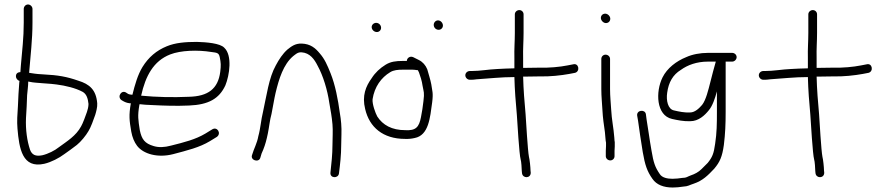

<svg xmlns="http://www.w3.org/2000/svg" viewBox="-20 -711 3962 857"><path d="M106 -347C110 -346.3 113.7 -345.7 117 -345C132.4 -340.8 214.4 -337.4 232 -334C273.8 -328.6 317.7 -317.9 349 -301C366.6 -291.2 372.6 -270.6 375 -247C375 -235.1 371.3 -219.8 368 -211C363.8 -198.4 349 -158 342 -147C319.1 -104.5 280.2 -81.4 243 -54C224.5 -39 194.6 -24 169 -18C138.3 -11.9 122.4 -20 114 -43C101.1 -81.6 93.7 -131.3 96 -184L99 -235C99.7 -251.7 100.3 -268.7 101 -286C102.5 -305.1 106 -327.1 106 -347ZM125 -610V-671C125 -681.6 115.6 -691 105 -691C94.4 -691 86 -681.6 86 -671V-610C86 -540.6 78.8 -486.8 73 -417L71 -389C43.9 -389 46.1 -356 67 -350C67 -347.3 66.7 -344.7 66 -342C63.2 -301.4 61.4 -281.6 60 -237L57 -186C56.3 -169.3 56.7 -153 58 -137C65.5 -47.5 79.8 42.3 178 20C209.2 12.6 243.6 -5.5 267 -23C289.7 -39.4 301.5 -47.1 323 -64C340.9 -78.3 363.5 -105.9 375 -126C384.3 -139.9 399.2 -180.7 405 -198C409.1 -211.6 415.2 -232.9 414 -250C409 -310 380 -335.5 329 -351C278.4 -368.6 239.4 -375.8 173 -379C133 -381.1 132.5 -383.2 110 -386C116 -464.3 125 -532 125 -610Z M610 -284C629.4 -371.4 664.8 -438.7 739.5 -468C786.7 -486.5 862.5 -488.8 923 -479C950.1 -475.7 957.1 -474.7 961 -455C965.9 -430.7 966.7 -419.7 963 -390C953.2 -314.7 909.1 -281 823 -279C750.5 -275.7 677.8 -277.5 610 -284ZM603 -246C617.7 -244 636.7 -242.7 660 -242C715.9 -239.2 765.3 -237.4 824 -240C910.8 -243.6 958.2 -270.1 986 -330C1004.5 -375.4 1017.9 -463.8 981 -498C962.3 -518.2 900.4 -522.8 859 -524C807.1 -524 762.9 -520.3 724.5 -504.5C678.1 -485.5 643.1 -455.7 616 -412C594.8 -377.3 582.2 -333 571 -288C567.7 -288.7 564.7 -289 562 -289C552.8 -290.3 549.6 -293 544 -297C523 -312 502.1 -280.7 521 -265C532.1 -258 542.4 -251.8 559 -250H564C554.5 -195.9 557.3 -173.8 566 -123C570.7 -97.7 579.3 -76.7 592 -60C619.9 -23.7 683.8 -5.1 753 -23C815.2 -39.5 870.1 -52.6 917 -81L948 -100C968.9 -114.9 950.4 -146.8 928 -134L897 -115C852.6 -88.4 802.2 -75.8 743 -61C713.7 -53 688 -52.3 666 -59C625.9 -70.6 612.5 -89.2 604 -130C596.9 -176.7 593.6 -193 602 -242C602 -242.7 602.3 -244 603 -246Z M1142 -7C1145.5 -20.8 1149 -30.9 1155 -43C1164.5 -66.7 1169.7 -87.2 1175.5 -115C1181.6 -144.2 1183.9 -173.7 1192 -203C1197.2 -227.9 1203.9 -270.2 1210 -296C1225.3 -360.4 1245.3 -423.4 1288 -460C1298.8 -468.1 1308.5 -478.7 1326 -477.5C1363.8 -474.8 1383.5 -446 1398 -417C1421.8 -374.1 1441.7 -309.3 1450 -251C1456.1 -215.5 1460.8 -192.3 1464 -156C1466.6 -127.8 1464 -93.1 1464 -65C1464 -21.9 1459.3 20.1 1455 59C1451.7 85.3 1490 86.8 1493 63C1498 23 1503 -18.4 1503 -64C1503 -78.7 1503.3 -94 1504 -110C1505.3 -143.7 1502.2 -177.4 1497 -206C1488.6 -267.7 1476.4 -332.1 1455.5 -384C1440.7 -420.8 1429.2 -447.7 1407 -473C1387.3 -496.9 1365.5 -515 1327 -516.5C1297.1 -517.6 1280 -503.3 1263 -490C1241.5 -470.8 1225.6 -446.4 1211 -419C1179.9 -363.7 1170 -283.9 1154 -212C1144.8 -175.3 1143 -138 1133 -103C1127.9 -72.3 1113.1 -47.3 1105 -19C1096.3 4.3 1135.3 16.6 1142 -7Z M1916 -600C1916 -587.8 1925.8 -578 1938 -578C1948.6 -578 1957 -586.4 1957 -597C1957 -609 1946.6 -620 1935 -620C1924.4 -620 1916 -610.6 1916 -600ZM1639 -590C1639 -578.4 1650 -568 1662 -568C1672.6 -568 1681 -576.4 1681 -587C1681 -598.9 1671 -609 1659 -609C1648.4 -609 1639 -600.6 1639 -590ZM1796 -439H1778C1746.4 -439 1723.4 -435.9 1701 -422C1676.4 -407 1654.5 -386.6 1639 -362C1612.9 -325.9 1595 -283.9 1610 -224C1628.9 -143.2 1689.3 -91 1788 -91C1802.7 -90.3 1817 -91.7 1831 -95C1893.7 -107.1 1899.7 -185.5 1909 -254C1914.6 -298 1909.1 -304.4 1905 -335C1901.7 -353.7 1891.4 -385.7 1887 -402C1879.5 -420 1867 -434.5 1850 -443L1824 -456C1809.8 -462.1 1796 -451.9 1796 -439ZM1841 -398H1845C1847 -394.7 1848.7 -391.3 1850 -388L1859 -361C1862.3 -349.7 1864.7 -339 1866 -329C1871.3 -298.7 1875.1 -299.9 1870 -259C1867.3 -235 1863.7 -211.3 1859 -188C1850.5 -143.9 1836.5 -127.2 1789 -130C1728.7 -130 1688.5 -153.1 1664 -191C1655.6 -206.1 1640.9 -246.7 1643 -268C1651.5 -323.3 1681.3 -364.6 1722 -389C1737.3 -398.4 1756.6 -400 1778 -400H1821C1828.4 -400 1834.5 -398.9 1841 -398Z M2077 -355H2084C2090 -355 2097.7 -355.7 2107 -357C2161.7 -360.4 2215.7 -367 2276 -367C2277.4 -309.2 2281.9 -253.9 2287 -198C2289.1 -168 2297.4 -21.1 2304 1C2306.8 7.9 2309 43.6 2309 52L2310 62C2313.1 86.6 2349 85.7 2349 60L2348 50C2348 36.6 2344 -1 2341 -11C2335.4 -39.2 2328.1 -170.7 2326 -201C2320.9 -256.9 2316.4 -311 2315 -369H2320C2343.3 -369.7 2366.3 -370 2389 -370C2433.5 -368.7 2484.6 -374.3 2521 -381L2547 -386C2570.4 -392.7 2563.4 -430.1 2539 -424L2513 -419C2479.2 -412.2 2430.8 -407.7 2389 -409C2365.7 -409 2342 -408.7 2318 -408H2315V-451C2313.9 -494.5 2317 -525.6 2317 -564V-647C2317 -657.6 2308.6 -666 2298 -666C2287.4 -666 2278 -657.6 2278 -647V-564C2278 -525.4 2274.9 -494.8 2276 -451V-406C2252.3 -406 2220.7 -403.9 2200 -403C2158.5 -401.2 2124 -394 2084 -394H2077C2066.4 -394 2057 -385.6 2057 -375C2057 -364.4 2066.4 -355 2077 -355Z M2664 -448V-313C2664 -279.8 2667.5 -248.4 2669 -219C2670.7 -184 2675.4 -154.6 2680 -121.5C2681.8 -108.4 2682.5 -84 2685 -74V-59C2684.3 -51.7 2684 -44.7 2684 -38V-14C2684 -3.4 2693.4 5 2704 5C2714.6 5 2723 -3.4 2723 -14V-38C2723 -44 2723.3 -50.3 2724 -57V-77C2723.3 -77.7 2722.7 -84.3 2722 -97C2718.9 -140.1 2710.2 -177 2708 -222C2706.5 -250 2703 -281.2 2703 -313V-448C2703 -458.6 2693.6 -467 2683 -467C2672.4 -467 2664 -458.6 2664 -448ZM2662 -631C2662 -619.9 2673 -608 2684.5 -608C2695.8 -608 2704 -616.2 2704 -627.5C2704 -638.8 2692.8 -650 2681.5 -650C2670.5 -650 2662 -641.9 2662 -631Z M3175 -436C3166.2 -405.1 3159.3 -379.2 3150 -342C3142 -311.2 3131.2 -264.5 3114 -243C3101.8 -228.9 3082.8 -209 3060 -209C3035.4 -207.6 3009.3 -213.2 2989 -218C2960.7 -223.2 2952.9 -263.6 2958 -297C2964.3 -344.1 2983.9 -377.6 3019 -399C3049.1 -420.8 3089.6 -436 3140 -436ZM3248 -475H3140C3104.9 -475 3069.6 -468.2 3043 -456C2998.3 -438.1 2957.7 -406.4 2937.5 -366C2905.4 -301.8 2908.4 -195.6 2980 -180C3002.4 -175 3033 -168.6 3061 -170C3098.2 -170 3125.7 -196.2 3144 -219C3160.1 -237.9 3171.8 -272.4 3180 -303V-212C3180 -158.4 3179.5 -117.9 3172 -69C3166 -24.6 3159.1 -9.1 3139 16L3111 44C3097.8 57.2 3081 66 3063 72C3046.8 77.8 3044.8 83 3026 83C3009.3 85.2 2998.4 87 2982 87C2959.5 87 2935.5 82.6 2925 66C2903.7 35 2897 14.8 2888 -39C2878.3 -92.9 2874.1 -131.4 2866 -178L2863 -201C2859.6 -224.5 2820.8 -220.3 2824 -195L2828 -172C2834.1 -125 2840.4 -87.1 2849 -32C2858.9 25.4 2868.5 53.8 2892 87C2910.4 114 2942.1 126 2983 126C2999.4 126 3012.5 124.4 3029 122C3052.6 120.7 3056.5 115 3076 109C3116.9 95.4 3140.5 71.2 3168 42C3193.3 11.9 3203.6 -11.3 3211 -64C3217.2 -115 3219 -156.2 3219 -212V-436H3248C3258.6 -436 3268 -445.4 3268 -456C3268 -466.6 3258.6 -475 3248 -475Z M3387 -355H3394C3400 -355 3407.7 -355.7 3417 -357C3471.7 -360.4 3525.7 -367 3586 -367C3587.4 -309.2 3591.9 -253.9 3597 -198C3599.1 -168 3607.4 -21.1 3614 1C3616.8 7.9 3619 43.6 3619 52L3620 62C3623.1 86.6 3659 85.7 3659 60L3658 50C3658 36.6 3654 -1 3651 -11C3645.4 -39.2 3638.1 -170.7 3636 -201C3630.9 -256.9 3626.4 -311 3625 -369H3630C3653.3 -369.7 3676.3 -370 3699 -370C3743.5 -368.7 3794.6 -374.3 3831 -381L3857 -386C3880.4 -392.7 3873.4 -430.1 3849 -424L3823 -419C3789.2 -412.2 3740.8 -407.7 3699 -409C3675.7 -409 3652 -408.7 3628 -408H3625V-451C3623.9 -494.5 3627 -525.6 3627 -564V-647C3627 -657.6 3618.6 -666 3608 -666C3597.4 -666 3588 -657.6 3588 -647V-564C3588 -525.4 3584.9 -494.8 3586 -451V-406C3562.3 -406 3530.7 -403.9 3510 -403C3468.5 -401.2 3434 -394 3394 -394H3387C3376.4 -394 3367 -385.6 3367 -375C3367 -364.4 3376.4 -355 3387 -355Z"/></svg>

Font: Just Breathe
Style: Regular
Weight: 400
Foundry: Cannot Into Space Fonts
Version: Version 0.72